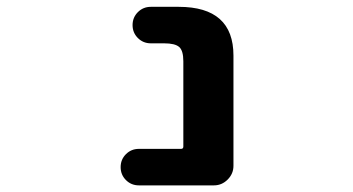

<svg xmlns="http://www.w3.org/2000/svg" viewBox="-20 -566 1040 565"><path d="M388.7 -20.5Q366.2 -20.5 350.6 -36.1Q335 -51.8 335 -74.2Q335 -96.7 350.6 -112.3Q366.2 -127.9 388.7 -127.9H512.7Q519.5 -127.9 519.5 -134.8V-385.7Q519.5 -417 507.3 -427.7Q495.1 -438.5 462.9 -438.5H423.8Q401.4 -438.5 385.7 -454.1Q370.1 -469.7 370.1 -492.2Q370.1 -514.6 385.7 -530.3Q401.4 -545.9 423.8 -545.9H505.9Q667 -545.9 667 -402.3V-78.1Q667 -54.7 649.9 -37.6Q632.8 -20.5 609.4 -20.5Z"/></svg>

Font: Gen Jyuu Gothic Monospace Bold
Style: Bold
Weight: 700
Designer: [Source Han Sans]
Ryoko NISHIZUKA  (kana & ideographs); Paul D. Hunt (Latin, Greek & Cyrillic); Wenlong ZHANG  (bopomofo
Version: Version 1.002.20150607